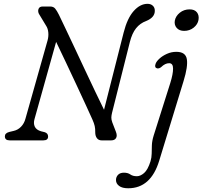

<svg xmlns="http://www.w3.org/2000/svg" viewBox="-20 -734 1059 1004"><path d="M160.5 -111.5Q154 -89 161.8 -72Q169.5 -55 194.5 -47.5L213 -43Q231.5 -37.5 231.5 -20Q231.5 0 207 0H30.5Q5.5 0 5.5 -21Q5.5 -38 28.5 -44L51.5 -49.5Q74 -54.5 90.2 -71.5Q106.5 -88.5 113 -113L229 -523.5Q234.5 -544 232.5 -564.8Q230.5 -585.5 221 -599.5L187.5 -655Q176.5 -670.5 180.8 -685.2Q185 -700 203 -700H242Q259.5 -700 268.5 -689Q277.5 -678 288 -657Q298.5 -635 319.5 -591.2Q340.5 -547.5 367 -490.8Q393.5 -434 422 -373.5Q450.5 -313 477 -257.2Q503.5 -201.5 524 -160L626.5 -563.5Q645.5 -638.5 679 -676.2Q712.5 -714 751.5 -714Q768.5 -714 779.2 -704Q790 -694 789.5 -677Q789.5 -642.5 744 -624Q712.5 -612.5 691.5 -586.2Q670.5 -560 659 -514L566 -144.5Q562.5 -130.5 562.2 -119.5Q562 -108.5 567 -94.5L586.5 -44Q594 -24 586.8 -12Q579.5 0 562 0H511Q495.5 0 486.8 -11.5Q478 -23 478 -42.5Q478.5 -60.5 475.2 -75Q472 -89.5 463 -109.5Q451.5 -135 429.8 -182.5Q408 -230 380.8 -288.2Q353.5 -346.5 325.5 -406Q297.5 -465.5 273.5 -515ZM943 -572.5Q917.5 -572.5 904 -588Q890.5 -603.5 894 -625.5Q898.5 -650 920.2 -667.5Q942 -685 971.5 -685Q997.5 -685 1009.8 -669.5Q1022 -654 1018 -630Q1014 -606.5 992.8 -589.5Q971.5 -572.5 943 -572.5ZM940 -310.5 812.5 106.5Q768.5 250.5 650.5 250.5Q619 250.5 602.8 238.2Q586.5 226 586.5 207.5Q586.5 191.5 597.2 180.2Q608 169 628 169Q648.5 169 661.5 178.2Q674.5 187.5 696 187.5Q714 187.5 733.5 170.8Q753 154 767 109.5Q773 89.5 773.2 69Q773.5 48.5 774.2 25.5Q775 2.5 783.5 -25L870.5 -300Q885 -346.5 885 -375Q885 -403.5 864.5 -403.5Q843.5 -403.5 822.5 -383Q812 -374.5 801.5 -376.5Q786.5 -380.5 793.5 -400Q797.5 -412.5 813.5 -427.2Q829.5 -442 853 -452.5Q876.5 -463 902 -463Q950.5 -463 957 -424.8Q963.5 -386.5 940 -310.5Z"/></svg>

Font: Fraunces 9pt S100 Light
Style: Italic
Weight: 300
Italic angle: -16°
Version: Version 1.000; ttfautohint (v1.8.3)